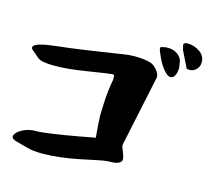

<svg xmlns="http://www.w3.org/2000/svg" viewBox="-116 -982 1232 1117"><g transform="rotate(15 500.0 -423.0)"><path d="M12 -586Q12 -603 59 -615Q90 -623 159 -631Q261 -641 533 -684Q566 -690 605 -690Q663 -690 701 -678Q719 -672 738.5 -650Q758 -628 758 -608V-603L668 -178Q666 -167 673 -152Q676 -146 680 -134.5Q684 -123 685 -120Q691 -105 691 -91Q691 -78 672 -68Q656 -60 616 -60Q590 -60 515 -43Q377 -12 283 -6Q245 -4 230 -4Q170 -4 134 -15Q107 -23 71 -32Q37 -40 37 -57Q37 -64 45 -75Q60 -94 90.5 -107.5Q121 -121 156 -121Q193 -121 265 -132Q315 -139 410 -156Q505 -173 506 -174Q497 -279 497 -304Q497 -326 498 -337Q498 -343 499 -366.5Q500 -390 501 -409Q502 -428 506 -460.5Q510 -493 516 -525V-547Q516 -554 507 -556H505Q492 -556 354 -534Q245 -516 163 -516Q85 -516 63 -535L15 -576Q12 -580 12 -586ZM735 -759Q727 -783 742 -783Q760 -788 776 -788Q812 -788 838.5 -767.5Q865 -747 866 -712Q869 -702 869 -688Q869 -664 859.5 -645.5Q850 -627 834 -627Q821 -627 809 -638Q768 -674 735 -759ZM857 -828Q857 -841 879 -842H881Q921 -842 954.5 -818.5Q988 -795 988 -757Q988 -732 971 -714Q954 -696 931 -696Q925 -696 913 -698L864 -798L858 -822Q857 -824 857 -828Z"/></g></svg>

Font: NaniFont Regular
Style: Regular
Weight: 400
Designer: Nanigashitei
Version: Version 1.036